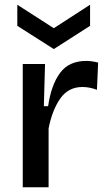

<svg xmlns="http://www.w3.org/2000/svg" viewBox="-20 -790 452 810"><path d="M76 0V-520H170L165 -342H183Q196 -432 233.5 -482.5Q271 -533 344 -533Q354 -533 366 -531.5Q378 -530 394 -526L389 -411Q358 -423 328 -423Q268 -423 234 -374Q200 -325 185 -248V0ZM53 -770 207 -671 360 -770V-681L207 -583L53 -681Z"/></svg>

Font: Bricolage Grotesque 12pt Medium
Style: Regular
Weight: 500
Designer: Mathieu Triay
Foundry: Atelier Triay
Version: Version 1.001; ttfautohint (v1.8.4.7-5d5b);gftools[0.9.33.de